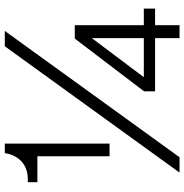

<svg xmlns="http://www.w3.org/2000/svg" viewBox="-4 -765 769 801"><g transform="rotate(-90 380.5 -364.5)"><path d="M129 -292V-593H21V-633H33Q79 -633 107.5 -659.5Q136 -686 142 -729H182V-292ZM61 0 588 -729H652L125 0ZM622 0V-102H400V-148L620 -437H676V-149H745V-102H676V0ZM459 -149H622V-366Z"/></g></svg>

Font: BDO Grotesk Light
Style: Regular
Weight: 300
Designer: Deni Anggara
Foundry: Lokal Container
Version: Version 2.000